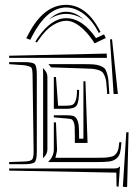

<svg xmlns="http://www.w3.org/2000/svg" viewBox="-20 -749 573 789"><path d="M210 -432.6 218.8 -314.5H252.4Q270 -314.9 277.8 -318.4Q285.6 -321.8 291 -335.9Q296.4 -350.1 296.4 -379.9L305.2 -379.4Q304.7 -328.6 294.9 -315.2Q285.2 -301.8 252.4 -301.8H201.2V-432.6ZM446.8 -362.8 432.1 -586.9 440.4 -587.9 464.4 -362.8ZM429.2 -362.8H420.4L419.4 -379.4Q418 -401.4 416.3 -414.3Q414.6 -427.2 409.7 -438Q404.8 -448.7 399.9 -453.4Q395 -458 382.8 -461.7Q370.6 -465.3 358.4 -466.3Q346.2 -467.3 323.2 -467.8L189.9 -472.2L179.2 -485.4H323.2Q348.6 -485.4 363.5 -484.4Q378.4 -483.4 390.9 -478.8Q403.3 -474.1 408.9 -468.8Q414.6 -463.4 419.2 -449.2Q423.8 -435.1 425.3 -421.1Q426.8 -407.2 428.2 -380.4ZM418.5 -528.8 419.4 -511.2H17.6V-520ZM201.2 -246.1H210L214.4 -135.3Q214.8 -127.9 210.4 -111.8L207.5 -100.6H376Q397.5 -100.6 408.2 -101.1Q418.9 -101.6 431.4 -103.8Q443.8 -106 449 -109.6Q454.1 -113.3 459.5 -120.8Q464.8 -128.4 466.8 -138.7Q468.8 -148.9 470.2 -164.6H479Q477.1 -135.3 473.1 -120.6Q469.2 -106 457.3 -96.7Q445.3 -87.4 428 -85.2Q410.6 -83 376 -83H179.2V-85Q201.2 -106.9 201.2 -135.3ZM252.4 -262.2 201.2 -266.6V-275.4H252.4Q271 -275.4 280.5 -272.7Q290 -270 296.1 -259Q302.2 -248 303.7 -230.7Q305.2 -213.4 305.2 -179.2H322.8V-415H331.1L339.8 -161.6H287.6V-179.2V-187Q287.6 -214.8 286.9 -227.8Q286.1 -240.7 282 -249.3Q277.8 -257.8 272 -259.5Q266.1 -261.2 252.4 -262.2ZM467.3 18.1 459 17.1 458 -39.6 17.6 -47.9V-56.6H446.3Q457.5 -56.6 462.6 -58.3Q467.8 -60.1 472.7 -65.4H473.1ZM484.9 18.6 499 -205.6H508.3L502.4 19.5ZM17.6 -485.4V-493.7H78.6Q114.3 -493.7 122.8 -485.4Q131.3 -477.1 131.3 -441.4V-127Q131.3 -91.3 122.8 -82.8Q114.3 -74.2 78.6 -74.2H17.6V-83L80.6 -85.4Q105.5 -86.4 111.8 -93.5Q118.2 -100.6 118.2 -126L113.8 -441.4Q113.3 -466.3 108.4 -471.7Q103.5 -477.1 78.6 -481ZM174.8 -135.3Q174.8 -117.2 160.6 -103L156.2 -98.6Q157.2 -105 157.2 -127V-441.4Q157.2 -461.9 156.2 -469.2L160.6 -464.8Q174.8 -450.7 174.8 -432.6ZM181.6 -668.9Q214.8 -700.7 251.5 -700.7Q289.6 -700.7 324.2 -668.9Q289.1 -691.9 252 -691.9Q215.3 -691.9 181.6 -668.9ZM407.7 -607.9 414.6 -592.8 368.7 -570.8 360.8 -583Q335.4 -620.1 307.1 -641.8Q278.8 -663.6 252 -663.6Q226.6 -663.6 197 -645.3Q167.5 -627 139.6 -585.9L131.8 -574.7L125 -577.1L134.3 -592.3Q190.4 -674.3 252 -674.3Q318.4 -674.3 374.5 -592.3ZM393.1 -617.7 385.7 -613.8Q360.8 -663.6 325 -690.9Q289.1 -718.3 251.5 -718.3Q173.8 -718.3 112.3 -601.1L104.5 -585.4L87.9 -591.8L97.2 -609.4Q159.7 -729 251.5 -729Q336.9 -729 393.1 -617.7Z"/></svg>

Font: FoglihtenNo03
Style: Regular
Weight: 500
Version: Version 0.59